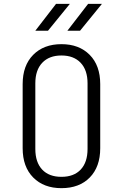

<svg xmlns="http://www.w3.org/2000/svg" viewBox="-20 -970 640 1000"><path d="M300 10Q208 10 153 -45.5Q98 -101 98 -198V-532Q98 -629 153 -684.5Q208 -740 300 -740Q392 -740 447 -684.5Q502 -629 502 -532V-198Q502 -101 447.5 -45.5Q393 10 300 10ZM300 -49Q365 -49 400.5 -87Q436 -125 436 -194V-536Q436 -605 400 -643Q364 -681 300 -681Q236 -681 200 -643Q164 -605 164 -536V-194Q164 -125 199.5 -87Q235 -49 300 -49ZM331 -810 439 -950H511L397 -810ZM164 -810 272 -950H344L230 -810Z"/></svg>

Font: JetBrains Mono NL ExtraLight
Style: Regular
Weight: 200
Designer: Philipp Nurullin, Konstantin Bulenkov
Foundry: JetBrains
Version: Version 2.304; ttfautohint (v1.8.4.7-5d5b)